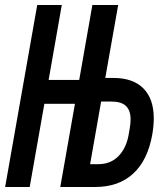

<svg xmlns="http://www.w3.org/2000/svg" viewBox="-44 -746 664 766"><path d="M133 -332 74.5 0H-23.5L104.5 -726H202.5L150 -427H272L324.5 -726H427.5L376 -435H408.5Q487 -435 528.2 -393.2Q569.5 -351.5 569.5 -273.5Q569.5 -244 563.5 -209.5Q545.5 -107 487.5 -53.5Q429.5 0 335.5 0H196.5L255 -332ZM469.5 -209.5 473.5 -233.5Q477 -252.5 477 -269.5Q477 -305.5 458.5 -323.2Q440 -341 399.5 -341H359.5L315.5 -91H348Q397 -91 428.5 -123Q460 -155 469.5 -209.5Z"/></svg>

Font: JuliaMono
Style: Bold Italic
Weight: 700
Italic angle: -9°
Monospace: yes
Designer: cormullion
Foundry: corm
Version: Version 0.057; ttfautohint (v1.8.4)